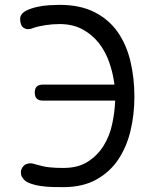

<svg xmlns="http://www.w3.org/2000/svg" viewBox="-20 -760 640 790"><path d="M533 -362Q533 -289 517 -222Q501 -155 466.5 -103.5Q432 -52 376 -21Q320 10 241 10Q222 10 196.5 9.5Q171 9 145.5 5Q120 1 100 -7Q80 -15 72 -30Q68 -35 67 -40Q66 -45 66 -51Q66 -61 71.5 -70Q77 -79 86 -84Q91 -86 95.5 -87Q100 -88 104 -88Q111 -88 117 -86.5Q123 -85 129 -83Q143 -79 156.5 -76Q170 -73 184 -71.5Q198 -70 212.5 -69.5Q227 -69 241 -69Q301 -69 341 -94.5Q381 -120 406 -160Q431 -200 441.5 -249Q452 -298 454 -346H157Q140 -346 131.5 -354Q123 -362 123 -379Q123 -396 131.5 -404Q140 -412 157 -412H451Q445 -459 429.5 -503.5Q414 -548 386.5 -583Q359 -618 319 -639.5Q279 -661 225 -661Q196 -661 166.5 -656.5Q137 -652 114 -644Q110 -642 105 -641Q100 -640 95 -640Q92 -640 89 -640.5Q86 -641 82 -643Q72 -647 67.5 -657.5Q63 -668 63 -679V-685Q63 -688 64 -691Q69 -707 88.5 -716.5Q108 -726 132.5 -731.5Q157 -737 182.5 -738.5Q208 -740 225 -740Q310 -740 369 -710Q428 -680 464 -628.5Q500 -577 516.5 -508.5Q533 -440 533 -362Z"/></svg>

Font: Maple Mono Light
Style: Regular
Weight: 300
Monospace: yes
Designer: subframe7536
Version: Version 7.000